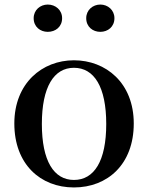

<svg xmlns="http://www.w3.org/2000/svg" viewBox="-20 -808 652 844"><path d="M305 16C452 16 568 -85 568 -265C568 -444 445 -543 305 -543C166 -543 43 -443 43 -265C43 -86 158 16 305 16ZM305 -17C217 -17 164 -100 164 -263C164 -426 217 -510 305 -510C394 -510 447 -426 447 -263C447 -100 394 -17 305 -17ZM190 -668C224 -668 253 -690 253 -728C253 -764 224 -788 190 -788C157 -788 128 -764 128 -728C128 -690 157 -668 190 -668ZM421 -668C454 -668 483 -690 483 -728C483 -764 454 -788 421 -788C388 -788 359 -764 359 -728C359 -690 388 -668 421 -668Z"/></svg>

Font: Noto Serif CJK HK SemiBold
Style: Regular
Weight: 600
Designer: Ryoko NISHIZUKA 西塚涼子 (kana & ideographs); Frank Grießhammer (Latin, Greek & Cyrillic); Wenlong ZHANG 张文龙 (bopomofo); San
Foundry: Adobe
Version: Version 2.001;hotconv 1.1.0;makeotfexe 2.6.0